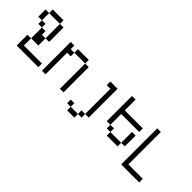

<svg xmlns="http://www.w3.org/2000/svg" viewBox="73 -1427 2355 2355"><g transform="rotate(45 1250.0 -250.0)"><path d="M312.5 -562.5H125V-625H312.5ZM62.5 -562.5H125V-437.5H62.5ZM125 -187.5H187.5V-62.5H500V0H125ZM125 -437.5H187.5V-375H125ZM187.5 -375H250V-312.5H312.5V-187.5H187.5ZM312.5 -562.5H375V-312.5H312.5Z M625 -437.5H687.5V-375H625V0H562.5V-500H625ZM687.5 -500H875V-437.5H687.5ZM875 -437.5H937.5V0H875Z M1375 0H1312.5V-437.5H1250V-500H1375ZM1062.5 0H1125V62.5H1062.5ZM1125 62.5H1250V125H1125ZM1250 0H1312.5V62.5H1250Z M1625 -375H1937.5V-312.5H1625V-125H1562.5V-562.5H1625ZM1625 -125H1687.5V-62.5H1625ZM1687.5 -62.5H1875V0H1687.5ZM1875 -250H1937.5V-62.5H1875Z M2125 62.5H2375V125H2062.5V-500H2125Z"/></g></svg>

Font: 寒蝉点阵体 16px
Style: Regular
Weight: 400
Designer: Designed by Warren2060
Foundry: ChillType
Version: Version 1.000